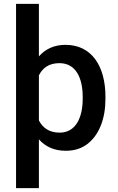

<svg xmlns="http://www.w3.org/2000/svg" viewBox="-20 -770 611 993"><path d="M525.4 -269C525.4 -430.2 452.6 -538.1 318.8 -538.1C259.8 -538.1 214.4 -516.1 181.2 -478.5V-750H63V203.1H181.2V-49.3C214.4 -11.7 260.3 9.8 320.3 9.8C364.3 9.8 401.4 -2 432.1 -25.4C493.2 -72.3 525.4 -156.7 525.4 -258.8ZM407.7 -258.8C407.7 -164.1 373 -84 288.6 -84C233.9 -84 200.7 -109.4 181.2 -147V-380.4C200.7 -418.9 233.4 -443.4 287.6 -443.4C373 -443.4 407.7 -365.7 407.7 -269Z"/></svg>

Font: Vazirmatn Medium
Style: Regular
Weight: 500
Designer: Saber Rastikerdar
Foundry: Saber Rastikerdar
Version: Version 33.003